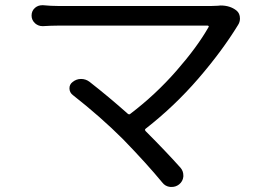

<svg xmlns="http://www.w3.org/2000/svg" viewBox="-20 -700 1040 745"><path d="M825.2 -677.7Q831.1 -678.7 835.9 -678.7Q873 -678.7 897.5 -659.2Q911.1 -648.4 911.1 -627.9Q911.1 -614.3 903.3 -602.5Q841.8 -502 749.5 -395Q657.2 -288.1 545.9 -201.2Q540 -197.3 544.9 -191.4Q624 -112.3 680.7 -48.8Q691.4 -36.1 691.4 -19.5Q691.4 -17.6 691.4 -14.6Q689.5 3.9 674.8 15.6Q662.1 25.4 646.5 25.4Q643.6 25.4 640.6 25.4Q621.1 23.4 609.4 7.8Q549.8 -64.5 458 -159.2Q371.1 -246.1 262.7 -331.1Q250 -340.8 249.5 -356.4Q249 -372.1 261.7 -381.8Q276.4 -393.6 293.9 -393.6Q294.9 -393.6 294.9 -393.6Q312.5 -393.6 327.1 -382.8Q403.3 -323.2 475.6 -258.8Q481.4 -253.9 486.3 -258.8Q584 -333 665 -425.8Q746.1 -518.6 789.1 -594.7Q791 -596.7 789.6 -598.6Q788.1 -600.6 786.1 -600.6H205.1Q179.7 -600.6 147.5 -598.6Q146.5 -598.6 144.5 -598.6Q128.9 -598.6 116.2 -609.4Q102.5 -622.1 102.5 -639.6Q102.5 -658.2 116.2 -669.9Q127.9 -679.7 143.6 -679.7Q145.5 -679.7 147.5 -679.7Q178.7 -676.8 205.1 -676.8H800.8Q813.5 -676.8 825.2 -677.7Z"/></svg>

Font: Gen Jyuu Gothic Regular
Style: Regular
Weight: 400
Designer: [Source Han Sans]
Ryoko NISHIZUKA  (kana & ideographs); Paul D. Hunt (Latin, Greek & Cyrillic); Wenlong ZHANG  (bopomofo
Version: Version 1.002.20150607